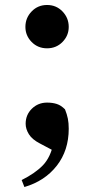

<svg xmlns="http://www.w3.org/2000/svg" viewBox="-20 -564 378 771"><path d="M78 187 67 159Q121 132 152 100Q183 68 195 10L208 48L140 12Q109 -4 96 -25Q83 -46 83 -67Q83 -103 108 -127.5Q133 -152 169 -152Q191 -152 208 -146.5Q225 -141 241 -125Q249 -105 252.5 -87.5Q256 -70 256 -47Q256 40 208 101.5Q160 163 78 187ZM169 -370Q132 -370 107 -395.5Q82 -421 82 -456Q82 -492 107 -518Q132 -544 169 -544Q206 -544 231 -518Q256 -492 256 -456Q256 -421 231 -395.5Q206 -370 169 -370Z"/></svg>

Font: Noto Serif TC ExtraBold
Style: Regular
Weight: 800
Designer: Ryoko NISHIZUKA 西塚涼子 (kana & ideographs); Frank Grießhammer (Latin, Greek & Cyrillic); Wenlong ZHANG 张文龙 (bopomofo); San
Foundry: Adobe
Version: Version 2.002-H1;hotconv 1.1.0;makeotfexe 2.6.0